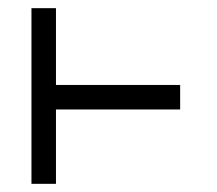

<svg xmlns="http://www.w3.org/2000/svg" viewBox="-20 -499 532 470"><path d="M87 -479H117V-291H421V-261V-231H117V-49H87H57V-479Z"/></svg>

Font: IBM 3270 Semi-Condensed
Style: Condensed
Weight: 400
Monospace: yes
Version: Version 2.3.1